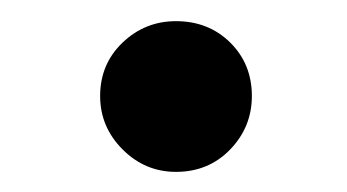

<svg xmlns="http://www.w3.org/2000/svg" viewBox="-20 -934 336 186"><path d="M150.5 -767.5Q120.5 -767.5 98.8 -789.2Q77 -811 77 -841Q77 -872 98.8 -892.8Q120.5 -913.5 150.5 -913.5Q182 -913.5 203 -892.8Q224 -872 224 -841Q224 -811 203 -789.2Q182 -767.5 150.5 -767.5Z"/></svg>

Font: Undotted
Style: Bold
Weight: 700
Designer: Delve Withrington, Dave Bailey, Thomas Jockin
Foundry: Delve Fonts LLC
Version: Version 4.000